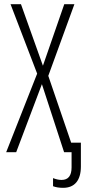

<svg xmlns="http://www.w3.org/2000/svg" viewBox="-20 -734 418 926"><path d="M323.2 -45.9H370.1V68.8Q370.1 119.1 348.1 145.5Q326.2 171.9 284.2 171.9Q256.3 171.9 235.8 164.1V125Q257.8 133.8 276.9 133.8Q325.2 133.8 325.2 73.2V0H289.1L182.1 -328.1L58.1 0H9.8L159.2 -378.9L30.8 -713.9H81.1L187 -417L290 -713.9H338.9L212.9 -368.2Z"/></svg>

Font: Germano
Style: Regular
Weight: 300
Width: 3
Foundry: Ascender Corporation
Version: Version 1.10; ttfautohint (v1.5)